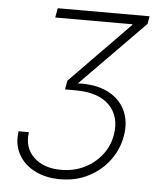

<svg xmlns="http://www.w3.org/2000/svg" viewBox="-53 -593 728 832"><g transform="rotate(5 311.5 -177.5)"><path d="M239.3 191.4Q176.8 191.4 129.2 167.5Q81.5 143.6 57.6 100.3Q33.7 57.1 42 0H86.9Q77.1 67.4 120.4 108.9Q163.6 150.4 239.7 150.4Q295.9 150.4 341.6 127.7Q387.2 105 417 66.2Q446.8 27.3 454.6 -21Q467.8 -100.6 420.2 -149.4Q372.6 -198.2 272.5 -198.2H226.6L233.4 -236.8L493.2 -502.4V-504.9H157.2L164.6 -545.9H564L558.1 -512.2L279.8 -229Q357.4 -232.4 409.9 -206.3Q462.4 -180.2 485.6 -131.8Q508.8 -83.5 498.5 -21Q488.8 38.1 453.4 86.2Q418 134.3 363 162.8Q308.1 191.4 239.3 191.4Z"/></g></svg>

Font: Inter Extra Light
Style: Italic
Weight: 200
Italic angle: -9.39999°
Designer: Rasmus Andersson
Foundry: rsms
Version: Version 4.000;git-3c8e0fc